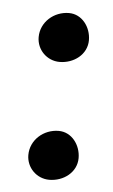

<svg xmlns="http://www.w3.org/2000/svg" viewBox="-39 -435 277 469"><g transform="rotate(5 99.5 -200.0)"><path d="M112 -405C75 -405 43 -377 43 -340C43 -309 68 -284 99 -284C134 -284 166 -308 166 -343C166 -375 144 -405 112 -405ZM112 -116C75 -116 43 -88 43 -51C43 -20 68 5 99 5C134 5 166 -19 166 -54C166 -86 144 -116 112 -116Z"/></g></svg>

Font: EB Garamond SC 08
Style: Regular
Weight: 400
Version: Version 0.016